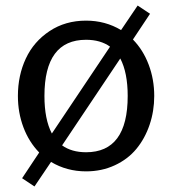

<svg xmlns="http://www.w3.org/2000/svg" viewBox="-20 -609 624 696"><path d="M292 12.2Q222.2 12.2 165 -22L105 66.9L60.1 37.1L122.1 -56.2Q85 -94.2 64.9 -147.5Q44.9 -200.7 44.9 -261.2Q44.9 -335.4 73.7 -397Q102.5 -458.5 159.7 -496.3Q216.8 -534.2 292 -534.2Q361.8 -534.2 418.9 -500L479 -588.9L523.9 -559.1L461.9 -465.8Q499 -427.7 519 -374.5Q539.1 -321.3 539.1 -261.2Q539.1 -206.1 522.2 -156.5Q505.4 -106.9 474.4 -69.3Q443.4 -31.7 396 -9.8Q348.6 12.2 292 12.2ZM141.1 -261.2Q141.1 -176.3 168 -125L378.9 -439.9Q344.2 -464.8 292 -464.8Q141.1 -464.8 141.1 -261.2ZM292 -57.1Q442.9 -57.1 442.9 -261.2Q442.9 -345.7 416 -397L205.1 -82Q239.7 -57.1 292 -57.1Z"/></svg>

Font: Standard
Style: Regular
Weight: 400
Designer: Bryce Wilner
Version: Version 2.000;PS 2.0;hotconv 16.6.51;makeotf.lib2.5.65220 DE